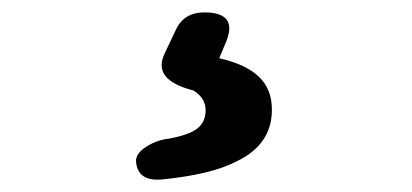

<svg xmlns="http://www.w3.org/2000/svg" viewBox="-20 -24 666 310"><path d="M200 240Q197 225 216 213Q233 202 252 200Q285 194 298.5 183.5Q312 173 312 154Q312 134 292 122Q225 105 246 62L264 24Q277 -4 310 -4Q366 -4 344 46L334 70Q377 80 397 99Q419 119 419 153Q419 209 363 236Q322 258 239 266Q204 268 200 240Z"/></svg>

Font: GenSenRounded TW B
Style: Regular
Weight: 700
Version: Version 1.501;PS 1;hotconv 16.6.51;makeotf.lib2.5.65220